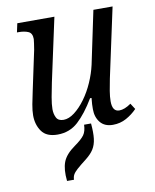

<svg xmlns="http://www.w3.org/2000/svg" viewBox="-85 -601 724 897"><g transform="rotate(-10 276.5 -153.0)"><path d="M155 9Q102 9 79.5 -23Q57 -55 57 -99Q57 -121 62.5 -151Q68 -181 75 -212L115 -400Q117 -413 119.5 -429Q122 -445 122 -450Q122 -478 103.5 -486Q85 -494 58 -494H50L59 -536H235L170 -235Q163 -202 157 -168Q151 -134 151 -112Q151 -89 160 -71.5Q169 -54 194 -54Q219 -54 246 -74.5Q273 -95 297.5 -128.5Q322 -162 340 -203Q358 -244 367 -284L420 -536H511L440 -206Q434 -177 429.5 -149.5Q425 -122 425 -101Q425 -52 458 -52Q483 -52 514 -74L532 -46Q510 -23 481 -7Q452 9 417 9Q378 9 357.5 -16Q337 -41 337 -79Q337 -89 337.5 -102.5Q338 -116 340 -132H333Q293 -65 252.5 -28Q212 9 155 9ZM160 230Q154 175 167 140.5Q180 106 224 75Q258 51 270.5 33.5Q283 16 284 -15H317Q321 29 317.5 57.5Q314 86 301.5 106Q289 126 265 145Q234 169 219 182.5Q204 196 198.5 206.5Q193 217 193 230Z"/></g></svg>

Font: Noto Serif SemiCondensed
Style: Italic
Weight: 400
Width: 4
Italic angle: -12°
Designer: Monotype Design Team
Foundry: Monotype Imaging Inc.
Version: Version 2.013